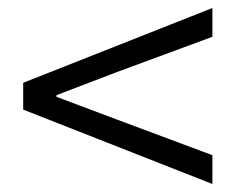

<svg xmlns="http://www.w3.org/2000/svg" viewBox="-20 -610 589 480"><path d="M38 -336V-403L511 -590V-518L270 -429L121 -372V-368L270 -312L511 -222V-150Z"/></svg>

Font: Noto Sans CJK KR DemiLight
Style: Regular
Weight: 350
Designer: Ryoko NISHIZUKA à€õÀ (kana & ideographs); Paul D. Hunt (Latin, Greek & Cyrillic); Wenlong ZHANG NG  (bopomofo); Sandoll 
Foundry: Adobe Systems Incorporated
Version: Version 1.004 April 21, 2017